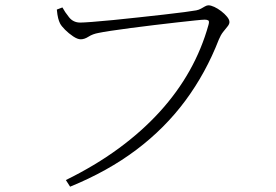

<svg xmlns="http://www.w3.org/2000/svg" viewBox="-20 -691 1040 723"><path d="M228 -13Q338 -67 426 -131.5Q514 -196 581 -269.5Q648 -343 694 -425Q740 -507 765 -597Q769 -611 764.5 -614Q760 -617 751 -617Q743 -617 714.5 -614Q686 -611 645.5 -606.5Q605 -602 560 -596.5Q515 -591 472.5 -585.5Q430 -580 397.5 -575Q365 -570 351 -567Q329 -563 313.5 -553Q298 -543 284 -543Q272 -543 255.5 -554Q239 -565 225 -579Q211 -593 206 -603Q202 -611 199 -622.5Q196 -634 194 -655L215 -663Q224 -646 240 -626Q256 -606 282 -606Q294 -606 327 -608.5Q360 -611 406 -615.5Q452 -620 501.5 -625.5Q551 -631 596.5 -636Q642 -641 675 -645.5Q708 -650 719 -652Q729 -654 737 -658.5Q745 -663 752 -667Q759 -671 765 -671Q774 -671 787 -665Q800 -659 813 -649Q826 -639 835 -628Q844 -617 844 -608Q844 -600 836.5 -591Q829 -582 820 -570.5Q811 -559 804 -542Q755 -416 678 -312Q601 -208 493.5 -127Q386 -46 244 12Z"/></svg>

Font: Noto Serif KR ExtraLight
Style: Regular
Weight: 200
Designer: Ryoko NISHIZUKA 西塚涼子 (kana & ideographs); Frank Grießhammer (Latin, Greek & Cyrillic); Wenlong ZHANG 张文龙 (bopomofo); San
Foundry: Adobe
Version: Version 2.002-H1;hotconv 1.1.0;makeotfexe 2.6.0